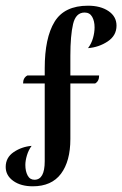

<svg xmlns="http://www.w3.org/2000/svg" viewBox="-80 -496 429 674"><path d="M229 -327Q241 -343 246.5 -362.5Q252 -382 252 -400Q252 -422 243.5 -437Q235 -452 217 -452Q186 -452 176.5 -411.5Q167 -371 167 -300V-231H268Q268 -211 254 -203H167V-8Q167 70 134 114Q101 158 35 158Q-7 158 -33.5 139Q-60 120 -60 90Q-60 57 -32 38Q-4 19 31 16Q20 31 14.5 49.5Q9 68 9 83Q9 105 17 120Q25 135 41 135Q77 135 77 70V-203H1Q1 -223 16 -231H77V-256Q77 -363 111.5 -419.5Q146 -476 229 -476Q273 -476 301 -457Q329 -438 329 -406Q329 -371 298 -350.5Q267 -330 229 -327Z"/></svg>

Font: Katibeh
Style: Regular
Weight: 400
Designer: Arabic design by Kourosh Beigpour, Latin design by Eduardo Tunni, engineering by Lasse Fister
Version: Version 1.000